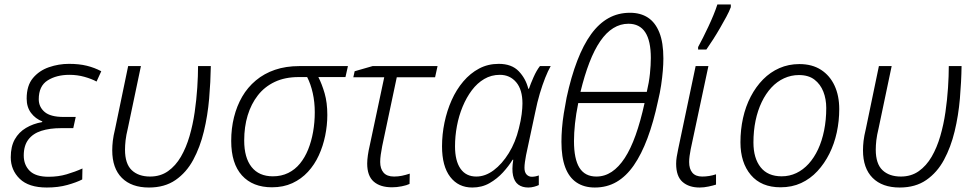

<svg xmlns="http://www.w3.org/2000/svg" viewBox="-20 -827 4352 857"><path d="M189 10Q108 10 68 -29Q28 -68 28 -125Q28 -173 46 -205Q64 -237 96 -256Q128 -275 168 -282L169 -285Q138 -297 118.5 -323Q99 -349 99 -387Q99 -445 127 -478.5Q155 -512 198.5 -527Q242 -542 288 -542Q333 -542 367.5 -533.5Q402 -525 432 -509L411 -463Q389 -475 357 -484Q325 -493 290 -493Q232 -493 192.5 -468Q153 -443 153 -384Q153 -350 179 -327.5Q205 -305 264 -305H318L307 -255H252Q202 -255 164.5 -243Q127 -231 106.5 -204Q86 -177 86 -133Q86 -91 112.5 -64.5Q139 -38 197 -38Q240 -38 277.5 -49Q315 -60 348 -75L347 -26Q322 -13 281 -1.5Q240 10 189 10Z M645 10Q567 10 524 -33Q481 -76 481 -156Q481 -176 483.5 -198Q486 -220 494 -253L552 -532H609L551 -256Q543 -223 540.5 -200.5Q538 -178 538 -159Q538 -96 568 -67.5Q598 -39 650 -39Q696 -39 730 -63Q764 -87 787.5 -127.5Q811 -168 826 -219.5Q841 -271 849 -326.5Q857 -382 860.5 -435.5Q864 -489 864 -532H921Q920 -462 913.5 -386.5Q907 -311 890 -240.5Q873 -170 842.5 -113.5Q812 -57 763.5 -23.5Q715 10 645 10Z M1194 9Q1108 9 1060 -44Q1012 -97 1012 -198Q1012 -254 1024.5 -304Q1037 -354 1061 -395.5Q1085 -437 1122 -468Q1159 -499 1207.5 -515.5Q1256 -532 1316 -532H1533L1522 -483H1401Q1417 -452 1429 -410.5Q1441 -369 1441 -314Q1441 -268 1431.5 -221.5Q1422 -175 1403 -133.5Q1384 -92 1354.5 -60Q1325 -28 1285 -9.5Q1245 9 1194 9ZM1198 -40Q1236 -40 1266.5 -55Q1297 -70 1319 -97Q1341 -124 1355.5 -160Q1370 -196 1377.5 -238.5Q1385 -281 1385 -326Q1385 -371 1376 -411.5Q1367 -452 1351 -483H1313Q1252 -483 1206.5 -461.5Q1161 -440 1131 -401.5Q1101 -363 1085.5 -312Q1070 -261 1070 -200Q1070 -123 1103 -81.5Q1136 -40 1198 -40Z M1730 9Q1677 9 1648 -16.5Q1619 -42 1619 -97Q1619 -113 1622 -134Q1625 -155 1630 -176L1695 -482H1557L1563 -509L1643 -532H1933L1922 -482H1751L1686 -175Q1682 -154 1679.5 -136.5Q1677 -119 1677 -104Q1677 -74 1692 -56.5Q1707 -39 1739 -39Q1757 -39 1774 -42.5Q1791 -46 1809 -52L1808 -6Q1796 0 1773.5 4.5Q1751 9 1730 9Z M2088 10Q2026 10 1989.5 -37.5Q1953 -85 1953 -174Q1953 -227 1964 -280Q1975 -333 1996 -380Q2017 -427 2048 -463.5Q2079 -500 2118.5 -521Q2158 -542 2206 -542Q2264 -542 2295.5 -509Q2327 -476 2338 -431H2341Q2348 -452 2361.5 -482.5Q2375 -513 2390 -532H2438Q2426 -511 2413.5 -479.5Q2401 -448 2389.5 -409.5Q2378 -371 2369 -326L2328 -134Q2325 -118 2323 -103.5Q2321 -89 2321 -78Q2321 -58 2330.5 -48Q2340 -38 2354 -38Q2361 -38 2369 -39.5Q2377 -41 2385 -44V-1Q2377 3 2364 6.5Q2351 10 2338 10Q2311 10 2293.5 -3Q2276 -16 2270 -43.5Q2264 -71 2271 -114H2268Q2251 -86 2225 -57.5Q2199 -29 2165 -9.5Q2131 10 2088 10ZM2106 -39Q2146 -39 2183.5 -67Q2221 -95 2251 -143.5Q2281 -192 2296 -254Q2305 -289 2308.5 -317.5Q2312 -346 2312 -365Q2312 -427 2284 -460Q2256 -493 2211 -493Q2173 -493 2141.5 -474.5Q2110 -456 2086 -424Q2062 -392 2045 -351Q2028 -310 2019.5 -264.5Q2011 -219 2011 -174Q2011 -109 2035.5 -74Q2060 -39 2106 -39Z M2635 10Q2587 10 2553.5 -12.5Q2520 -35 2503 -80Q2486 -125 2486 -194Q2486 -222 2488.5 -254Q2491 -286 2496.5 -320.5Q2502 -355 2509 -391Q2529 -484 2556.5 -555.5Q2584 -627 2618.5 -674.5Q2653 -722 2696 -746Q2739 -770 2792 -770Q2839 -770 2872 -748.5Q2905 -727 2923 -682Q2941 -637 2941 -566Q2941 -541 2938.5 -511Q2936 -481 2931 -447Q2926 -413 2917 -376Q2897 -282 2870 -210Q2843 -138 2809 -89Q2775 -40 2732 -15Q2689 10 2635 10ZM2642 -39Q2679 -39 2710.5 -60Q2742 -81 2768.5 -121.5Q2795 -162 2817 -223.5Q2839 -285 2857 -367H2561Q2551 -318 2546.5 -275.5Q2542 -233 2542 -197Q2542 -117 2566.5 -78Q2591 -39 2642 -39ZM2867 -417Q2877 -459 2881 -498Q2885 -537 2885 -568Q2885 -645 2860 -683Q2835 -721 2785 -721Q2749 -721 2717.5 -701.5Q2686 -682 2659.5 -643.5Q2633 -605 2611 -548Q2589 -491 2571 -417Z M3103 10Q3055 10 3026.5 -15Q2998 -40 2998 -96Q2998 -111 3000.5 -126.5Q3003 -142 3007 -161L3085 -532H3142L3063 -161Q3060 -146 3058 -131Q3056 -116 3056 -104Q3056 -73 3070.5 -56Q3085 -39 3114 -39Q3130 -39 3145.5 -41.5Q3161 -44 3176 -49V-3Q3164 1 3143 5.5Q3122 10 3103 10ZM3096 -617Q3106 -635 3118 -659Q3130 -683 3142 -708.5Q3154 -734 3164.5 -759.5Q3175 -785 3182 -807H3242V-795Q3235 -776 3222 -752Q3209 -728 3194 -702Q3179 -676 3163 -651Q3147 -626 3133 -606H3096Z M3464 9Q3378 9 3331.5 -46Q3285 -101 3285 -192Q3285 -248 3296.5 -300Q3308 -352 3331 -396Q3354 -440 3386 -472.5Q3418 -505 3459 -523Q3500 -541 3548 -541Q3605 -541 3644.5 -515.5Q3684 -490 3705 -445Q3726 -400 3726 -340Q3726 -287 3715 -236Q3704 -185 3682 -141Q3660 -97 3628.5 -63Q3597 -29 3556 -10Q3515 9 3464 9ZM3469 -40Q3504 -40 3534.5 -54.5Q3565 -69 3589.5 -96Q3614 -123 3631.5 -160.5Q3649 -198 3658.5 -245Q3668 -292 3668 -345Q3668 -385 3655 -418Q3642 -451 3615.5 -471.5Q3589 -492 3546 -492Q3511 -492 3479.5 -477.5Q3448 -463 3423 -436Q3398 -409 3380 -371.5Q3362 -334 3352.5 -288.5Q3343 -243 3343 -191Q3343 -121 3375 -80.5Q3407 -40 3469 -40Z M3996 10Q3918 10 3875 -33Q3832 -76 3832 -156Q3832 -176 3834.5 -198Q3837 -220 3845 -253L3903 -532H3960L3902 -256Q3894 -223 3891.5 -200.5Q3889 -178 3889 -159Q3889 -96 3919 -67.5Q3949 -39 4001 -39Q4047 -39 4081 -63Q4115 -87 4138.5 -127.5Q4162 -168 4177 -219.5Q4192 -271 4200 -326.5Q4208 -382 4211.5 -435.5Q4215 -489 4215 -532H4272Q4271 -462 4264.5 -386.5Q4258 -311 4241 -240.5Q4224 -170 4193.5 -113.5Q4163 -57 4114.5 -23.5Q4066 10 3996 10Z"/></svg>

Font: Noto Sans Display Light
Style: Italic
Weight: 300
Italic angle: -12°
Designer: Monotype Design Team
Foundry: Monotype Imaging Inc.
Version: Version 2.003